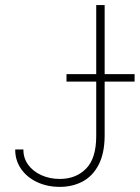

<svg xmlns="http://www.w3.org/2000/svg" viewBox="-20 -727 551 757"><path d="M392.6 -707V-434.6H510.7V-405.3H392.6V-190.4Q392.1 -122.1 368.7 -77.1Q345.2 -32.2 305.4 -11.2Q265.6 9.8 215.8 9.8Q166 9.8 125.7 -9.3Q85.4 -28.3 62.5 -62Q39.6 -95.7 40 -137.7H72.3Q71.8 -104.5 90.6 -78.1Q109.4 -51.8 142.6 -36.6Q175.8 -21.5 215.8 -21.5Q279.3 -21.5 319.3 -62Q359.4 -102.5 359.4 -190.4V-405.3H242.2V-434.6H359.4V-707Z"/></svg>

Font: Pretendard Std Thin
Style: Regular
Weight: 100
Designer: Base glyphs from Inter by Rasmus Andersson; Hangeul glyphs from Noto Sans CJK(Source Han Sans) by Jang Soo-young and Kan
Foundry: Kil Hyung-jin
Version: Version 1.309